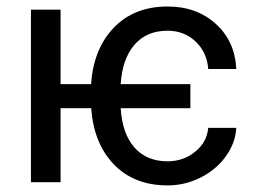

<svg xmlns="http://www.w3.org/2000/svg" viewBox="-20 -558 786 588"><path d="M165.5 -300.3H258.8Q266.6 -409.2 328.9 -473.6Q391.1 -538.1 493.2 -538.1Q582 -538.1 640.9 -484.9Q699.7 -431.6 703.6 -346.7H617.7Q613.8 -397.9 578.9 -430.9Q543.9 -463.9 493.2 -463.9Q428.7 -463.9 391.6 -420.7Q354.5 -377.4 349.6 -300.3H563V-226.6H349.6Q354.5 -148.4 391.8 -106.2Q429.2 -64 493.2 -64Q541.5 -64 577.6 -93.3Q613.8 -122.6 617.7 -166.5H703.6Q701.2 -120.6 671.9 -79.6Q642.6 -38.6 594.7 -14.4Q546.9 9.8 493.2 9.8Q391.1 9.8 329.1 -54.2Q267.1 -118.2 259.3 -226.6H165.5V0H74.7V-528.3H165.5Z"/></svg>

Font: APIMedia Roboto
Style: Regular
Weight: 400
Designer: Google
Version: Version 2.137; 2017